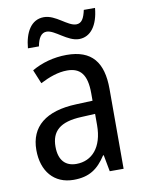

<svg xmlns="http://www.w3.org/2000/svg" viewBox="-84 -790 647 859"><g transform="rotate(-10 239.5 -360.5)"><path d="M81 -605H131C138 -643 152 -664 176 -664C213 -664 262 -606 314 -606C367 -606 401 -653 408 -731H357C349 -694 338 -673 313 -673C274 -673 229 -730 175 -730C116 -730 87 -675 81 -605ZM246 -546C187 -546 131 -530 87 -504L113 -441C154 -462 195 -477 236 -477C296 -477 325 -443 325 -358V-324L251 -321C111 -316 39 -256 39 -150C39 -54 92 10 181 10C252 10 292 -18 329 -75H332L346 0H409V-363C409 -484 360 -546 246 -546ZM264 -261 326 -264V-213C326 -112 276 -58 205 -58C157 -58 126 -87 126 -150C126 -219 164 -257 264 -261Z"/></g></svg>

Font: Noto Sans Oriya Cond
Style: Regular
Weight: 400
Width: 3
Designer: Amélie Bonet and Sol Matas
Foundry: Google LLC
Version: Version 2.006